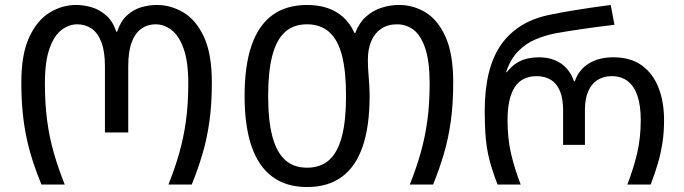

<svg xmlns="http://www.w3.org/2000/svg" viewBox="-20 -744 2758 774"><path d="M147 0Q128 -46 113 -92Q98 -138 87.5 -186.5Q77 -235 71.5 -290.5Q66 -346 66 -412Q66 -526 98 -594.5Q130 -663 180.5 -693.5Q231 -724 286 -724Q318 -724 350 -714.5Q382 -705 408.5 -681.5Q435 -658 449 -616H452Q466 -658 491.5 -681.5Q517 -705 548.5 -714.5Q580 -724 612 -724Q669 -724 720 -693.5Q771 -663 802.5 -594.5Q834 -526 834 -412Q834 -323 824 -253Q814 -183 796 -122.5Q778 -62 753 0H659Q685 -65 702.5 -126.5Q720 -188 729.5 -256Q739 -324 739 -407Q739 -496 720 -548.5Q701 -601 671 -623.5Q641 -646 607 -646Q575 -646 550 -628.5Q525 -611 511 -574Q497 -537 497 -477V-210H403V-477Q403 -537 388.5 -574.5Q374 -612 349 -629Q324 -646 291 -646Q259 -646 229 -624Q199 -602 180 -549.5Q161 -497 161 -407Q161 -327 170 -258.5Q179 -190 197 -127.5Q215 -65 241 0Z M1589 -724Q1647 -724 1696.5 -693.5Q1746 -663 1776.5 -594.5Q1807 -526 1807 -412Q1807 -323 1797 -253Q1787 -183 1769 -122.5Q1751 -62 1726 0H1632Q1658 -65 1675.5 -126.5Q1693 -188 1702.5 -256Q1712 -324 1712 -407Q1712 -496 1694.5 -548.5Q1677 -601 1647.5 -623.5Q1618 -646 1581 -646Q1543 -646 1516.5 -628Q1490 -610 1476.5 -578Q1463 -546 1463 -503Q1463 -477 1465 -451.5Q1467 -426 1468.5 -402.5Q1470 -379 1470 -357Q1470 -235 1442 -153.5Q1414 -72 1358 -31Q1302 10 1218 10Q1134 10 1078 -31.5Q1022 -73 994 -154.5Q966 -236 966 -357Q966 -479 994 -560.5Q1022 -642 1078 -683Q1134 -724 1218 -724Q1264 -724 1300.5 -711.5Q1337 -699 1364.5 -674Q1392 -649 1409 -611H1412Q1427 -651 1454.5 -676Q1482 -701 1517 -712.5Q1552 -724 1589 -724ZM1218 -68Q1273 -68 1307.5 -99.5Q1342 -131 1358.5 -195Q1375 -259 1375 -357Q1375 -457 1358.5 -520.5Q1342 -584 1307 -615Q1272 -646 1218 -646Q1163 -646 1128.5 -614.5Q1094 -583 1077.5 -519Q1061 -455 1061 -357Q1061 -258 1078 -194Q1095 -130 1129.5 -99Q1164 -68 1218 -68Z M1986 0Q1966 -51 1954.5 -94Q1943 -137 1938.5 -184.5Q1934 -232 1934 -296Q1934 -383 1950.5 -450Q1967 -517 2000.5 -564.5Q2034 -612 2084.5 -642.5Q2135 -673 2204 -686Q2243 -694 2282.5 -700.5Q2322 -707 2362 -713Q2402 -719 2442 -724L2457 -644Q2421 -640 2387.5 -635.5Q2354 -631 2324 -626.5Q2294 -622 2268 -618Q2242 -614 2221 -610Q2179 -602 2139.5 -585.5Q2100 -569 2069 -537.5Q2038 -506 2020 -453H2023Q2043 -478 2064.5 -491Q2086 -504 2108.5 -508.5Q2131 -513 2152 -513Q2205 -513 2241.5 -488Q2278 -463 2294 -416H2297Q2313 -463 2353.5 -488Q2394 -513 2452 -513Q2522 -513 2567 -480.5Q2612 -448 2634.5 -391Q2657 -334 2657 -259Q2657 -211 2650.5 -168.5Q2644 -126 2632 -85Q2620 -44 2603 0H2509Q2535 -68 2549 -128.5Q2563 -189 2563 -260Q2563 -318 2550 -357Q2537 -396 2511 -416.5Q2485 -437 2445 -437Q2414 -437 2389.5 -422Q2365 -407 2351.5 -376.5Q2338 -346 2338 -301V-160H2250V-301Q2250 -346 2237.5 -376.5Q2225 -407 2201 -422Q2177 -437 2143 -437Q2084 -437 2055 -392.5Q2026 -348 2026 -259Q2026 -186 2040 -125.5Q2054 -65 2079 0Z"/></svg>

Font: Noto Sans Ambassadori
Style: Regular
Weight: 400
Designer: Monotype Design Team
Foundry: Monotype Imaging Inc.
Version: Version 2.013